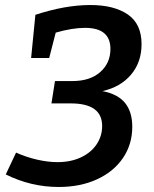

<svg xmlns="http://www.w3.org/2000/svg" viewBox="-20 -733 614 765"><path d="M507 -228Q507 -158 470 -103.5Q433 -49 366.5 -18.5Q300 12 214 12Q103 12 3 -38L44 -125Q84 -107 127.5 -97Q171 -87 209 -87Q262 -87 302.5 -106Q343 -125 365 -158Q387 -191 387 -231Q387 -321 262 -321H185L199 -410H268Q339 -410 379.5 -446Q420 -482 420 -538Q420 -622 319 -622Q268 -622 202 -603L176 -502H104L121 -674Q240 -713 340 -713Q434 -713 489 -675.5Q544 -638 544 -557Q544 -485 502 -435.5Q460 -386 388 -370Q450 -358 478.5 -322.5Q507 -287 507 -228Z"/></svg>

Font: Bitter Pro SemiBold
Style: Italic
Weight: 600
Italic angle: -9°
Designer: Sol Matas, and Bitter project Authors
Foundry: Sol Matas
Version: Version 1.010